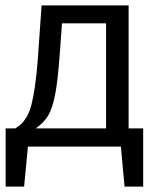

<svg xmlns="http://www.w3.org/2000/svg" viewBox="-20 -546 596 715"><path d="M459 -67.9H513.2V148.9H443.8L430.2 0H84L69.8 148.9H1V-67.9H37.1Q51.8 -77.6 60.3 -85.4Q68.8 -93.3 79.6 -111.3Q90.3 -129.4 96.9 -155Q103.5 -180.7 110.1 -224.4Q116.7 -268.1 121.1 -329.1L134.8 -525.9H459ZM375 -67.9V-459H210.9L202.1 -339.8Q195.3 -244.6 185.3 -193.6Q175.3 -142.6 159.4 -115.7Q143.6 -88.9 112.8 -67.9Z"/></svg>

Font: Fira Sans Book
Style: Regular
Weight: 350
Designer: Carrois Corporate & Edenspiekermann AG
Foundry: Carrois Corporate GbR & Edenspiekermann AG
Version: Version 4.203;PS 004.203;hotconv 1.0.88;makeotf.lib2.5.64775